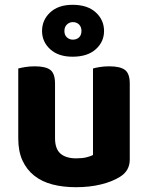

<svg xmlns="http://www.w3.org/2000/svg" viewBox="-20 -764 616 799"><path d="M520 -100Q520 -53 479 -28Q447 -8 400 3.5Q353 15 296 15Q242 15 198 3.5Q154 -8 122.5 -33Q91 -58 73.5 -96Q56 -134 56 -188V-479Q67 -482 85 -485Q103 -488 125 -488Q170 -488 189.5 -473Q209 -458 209 -416V-189Q209 -144 232 -124.5Q255 -105 297 -105Q323 -105 340.5 -109.5Q358 -114 367 -119V-479Q377 -482 395 -485Q413 -488 435 -488Q480 -488 500 -473Q520 -458 520 -416ZM155 -635Q155 -681 189 -712.5Q223 -744 282 -744Q344 -744 378.5 -712.5Q413 -681 413 -635Q413 -590 378.5 -559Q344 -528 282 -528Q223 -528 189 -559Q155 -590 155 -635ZM248 -635Q248 -618 258.5 -608.5Q269 -599 283 -599Q299 -599 309 -608.5Q319 -618 319 -635Q319 -652 309 -662Q299 -672 283 -672Q269 -672 258.5 -662Q248 -652 248 -635Z"/></svg>

Font: Baloo Bhaina 2
Style: Bold
Weight: 700
Designer: Yesha Goshar, Manish Minz, Shuchita Grover and Ek Type
Foundry: Ek Type
Version: Version 1.640;hotconv 1.0.111;makeotfexe 2.5.65597; ttfautoh